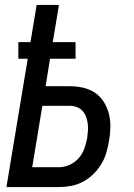

<svg xmlns="http://www.w3.org/2000/svg" viewBox="-20 -755 540 775"><path d="M6 0 92 -518H54V-585H103L128 -735H218L193 -585H285V-518H182L164 -407H261Q289 -407 315.5 -401Q342 -395 363.5 -380.5Q385 -366 399 -343.5Q413 -321 419.5 -295.5Q426 -270 425.5 -242Q425 -214 420 -186Q416 -162 409 -138Q402 -114 388.5 -92Q375 -70 356 -51.5Q337 -33 314 -21Q291 -9 266.5 -4.5Q242 0 218 0ZM110 -80H218Q239 -80 260.5 -89.5Q282 -99 297.5 -116.5Q313 -134 320.5 -155.5Q328 -177 332 -198Q334 -213 335 -228Q336 -243 334 -257.5Q332 -272 327 -285Q322 -298 312.5 -308Q303 -318 289.5 -323Q276 -328 261 -328H151Z"/></svg>

Font: Iosevka Curly Medium Oblique
Style: Regular
Weight: 500
Italic angle: -9°
Monospace: yes
Designer: Belleve Invis
Foundry: Belleve Invis
Version: Version 11.1.0; ttfautohint (v1.8.3)